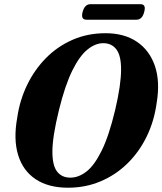

<svg xmlns="http://www.w3.org/2000/svg" viewBox="-20 -866 758 896"><path d="M472.5 -711Q560 -711 619 -671Q678 -631 702.8 -558.5Q727.5 -486 711.5 -388.5Q700 -301.5 664.5 -228.8Q629 -156 574 -102.5Q519 -49 448.8 -19.5Q378.5 10 297.5 10Q206.5 10 147 -29.2Q87.5 -68.5 64.8 -142Q42 -215.5 60.5 -317.5Q72 -397.5 106.2 -468.8Q140.5 -540 194 -594.5Q247.5 -649 318 -680Q388.5 -711 472.5 -711ZM308.5 -37Q346.5 -37 383.2 -65.2Q420 -93.5 454 -162Q488 -230.5 517 -351Q531.5 -412.5 538.2 -459.2Q545 -506 545 -540Q545.5 -605.5 523.5 -635Q501.5 -664.5 462 -664.5Q424.5 -664.5 387.5 -634.2Q350.5 -604 317 -535.8Q283.5 -467.5 255.5 -354Q239.5 -289 232 -240.8Q224.5 -192.5 224.5 -158Q224.5 -93.5 246.5 -65.2Q268.5 -37 308.5 -37ZM365.5 -810Q375 -846.5 402.5 -846.5H635.5Q663 -846.5 653 -810.5Q644 -774 616.5 -774H383.5Q356 -774 365.5 -810Z"/></svg>

Font: Fraunces 144pt S050
Style: Bold Italic
Weight: 700
Italic angle: -16°
Version: Version 1.000; ttfautohint (v1.8.3)